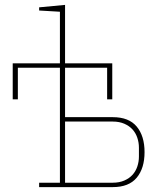

<svg xmlns="http://www.w3.org/2000/svg" viewBox="-20 -765 643 785"><path d="M441 -18Q468 -18 488.5 -27Q509 -36 522 -50.5Q535 -65 541.5 -84.5Q548 -104 548 -125V-161Q548 -182 541.5 -201.5Q535 -221 522 -235.5Q509 -250 488.5 -259Q468 -268 441 -268H246V-18ZM246 -286H441Q507 -286 539 -247.5Q571 -209 571 -143Q571 -77 539 -38.5Q507 0 441 0H140V-18H225V-488H53V-359H32V-506H225V-717L140 -722V-735L246 -745V-506H439V-359H418V-488H246Z"/></svg>

Font: IBM Plex Serif Thin
Style: Regular
Weight: 100
Designer: Mike Abbink, Paul van der Laan, Pieter van Rosmalen
Foundry: Bold Monday
Version: Version 3.001